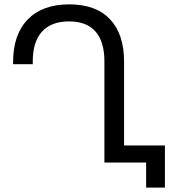

<svg xmlns="http://www.w3.org/2000/svg" viewBox="-20 -744 805 879"><path d="M649 0H458V-462Q458 -554 417 -600Q376 -646 296 -646Q215 -646 172.5 -599.5Q130 -553 130 -463V-450H40V-460Q40 -586 107 -655Q174 -724 297 -724Q419 -724 483.5 -656Q548 -588 548 -462V-78H735V115H649Z"/></svg>

Font: Noto Sans Georgian
Style: Regular
Weight: 400
Designer: Monotype Design team
Foundry: Monotype Imaging Inc.
Version: Version 1.000